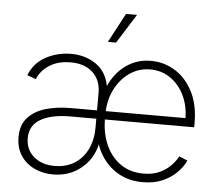

<svg xmlns="http://www.w3.org/2000/svg" viewBox="-54 -820 1023 892"><g transform="rotate(5 458.0 -374.0)"><path d="M224.1 12.2Q176.8 12.2 137.2 -6.6Q97.7 -25.4 74 -61Q50.3 -96.7 50.3 -147.5Q50.3 -202.6 80.1 -236.6Q109.9 -270.5 161.9 -286.4Q213.9 -302.2 280.8 -302.2H402.8V-383.8Q402.8 -443.4 365.2 -478.5Q327.6 -513.7 261.7 -513.7Q203.1 -513.7 163.1 -488Q123 -462.4 106.9 -421.9L65.9 -437Q89.8 -496.1 143.8 -524.7Q197.8 -553.2 260.7 -553.2Q327.6 -553.2 377 -519Q426.3 -484.9 438.5 -418.5Q465.3 -480 516.1 -516.6Q566.9 -553.2 632.8 -553.2Q694.3 -553.2 745.8 -521.2Q797.4 -489.3 828.4 -429Q859.4 -368.7 859.4 -283.7V-263.2H442.9Q443.8 -195.8 468 -142.8Q492.2 -89.8 536.6 -59.1Q581.1 -28.3 642.6 -28.3Q687.5 -28.3 719.2 -43.5Q751 -58.6 771.5 -80.6Q792 -102.5 802.2 -122.6L841.3 -106.4Q829.1 -79.1 803 -51.8Q776.9 -24.4 736.8 -6.3Q696.8 11.7 642.6 11.7Q563 11.7 506.1 -31.5Q449.2 -74.7 424.8 -145Q408.7 -75.2 354.2 -31.5Q299.8 12.2 224.1 12.2ZM443.4 -302.2H815.4Q814.5 -361.8 790.8 -409.7Q767.1 -457.5 726.3 -485.4Q685.5 -513.2 632.8 -513.2Q581.1 -513.2 539.3 -485.1Q497.6 -457 471.9 -409.2Q446.3 -361.3 443.4 -302.2ZM402.8 -263.2H280.8Q194.8 -263.2 144 -234.4Q93.3 -205.6 93.3 -146Q93.3 -92.3 131.1 -60.1Q168.9 -27.8 228 -27.8Q282.2 -27.8 321.5 -52.7Q360.8 -77.6 381.8 -121.3Q402.8 -165 402.8 -221.2ZM425.3 -623.5 498 -760.3H549.3L463.4 -623.5Z"/></g></svg>

Font: Inter Extra Light
Style: Regular
Weight: 200
Designer: Rasmus Andersson
Foundry: rsms
Version: Version 4.000;git-3c8e0fc